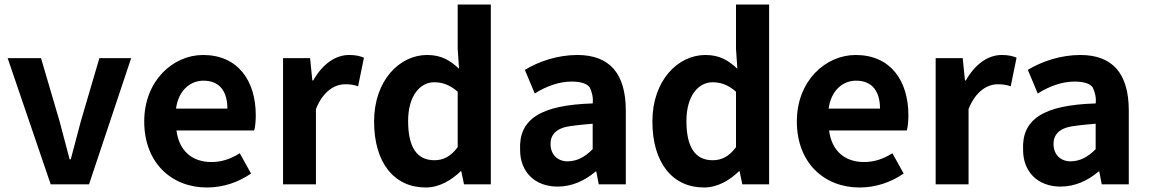

<svg xmlns="http://www.w3.org/2000/svg" viewBox="-20 -818 5100 852"><path d="M244 -281 162 -560H14L205 0H375L562 -560H421L339 -281C324 -225 309 -168 294 -111H289C274 -168 259 -225 244 -281Z M898 14C970 14 1038 -9 1094 -48L1044 -138C1004 -113 965 -99 918 -99C834 -99 775 -147 763 -239H1108C1112 -252 1115 -279 1115 -306C1115 -461 1035 -574 881 -574C748 -574 620 -460 620 -279C620 -95 742 14 898 14ZM989 -336H761C772 -417 824 -460 883 -460C955 -460 989 -412 989 -336Z M1356 -560H1236V0H1382V-334C1414 -415 1467 -444 1511 -444C1534 -444 1550 -442 1569 -435L1595 -562C1578 -569 1560 -574 1529 -574C1469 -574 1411 -534 1370 -461H1366Z M1869 14C1929 14 1983 -18 2024 -58H2027L2039 0H2158V-798H2011V-601L2017 -513C1977 -550 1939 -574 1875 -574C1754 -574 1640 -462 1640 -279C1640 -96 1729 14 1869 14ZM1907 -107C1830 -107 1791 -165 1791 -281C1791 -393 1844 -453 1907 -453C1942 -453 1976 -442 2011 -411V-165C1979 -122 1946 -107 1907 -107Z M2454 10C2518 10 2575 -16 2623 -57H2626L2637 0H2757V-327C2757 -492 2685 -574 2542 -574C2454 -574 2370 -545 2309 -508L2353 -403C2404 -436 2463 -456 2515 -456C2558 -456 2585 -447 2597 -430C2608 -407 2613 -383 2610 -359C2378 -352 2281 -289 2288 -152C2288 -55 2354 10 2454 10ZM2499 -102C2456 -102 2424 -130 2423 -177C2422 -217 2445 -249 2509 -258C2541 -263 2575 -266 2610 -269V-156C2575 -121 2542 -103 2499 -102Z M3104 14C3164 14 3218 -18 3259 -58H3262L3274 0H3393V-798H3246V-601L3252 -513C3212 -550 3174 -574 3110 -574C2989 -574 2875 -462 2875 -279C2875 -96 2964 14 3104 14ZM3142 -107C3065 -107 3026 -165 3026 -281C3026 -393 3079 -453 3142 -453C3177 -453 3211 -442 3246 -411V-165C3214 -122 3181 -107 3142 -107Z M3794 14C3866 14 3934 -9 3990 -48L3940 -138C3900 -113 3861 -99 3814 -99C3730 -99 3671 -147 3659 -239H4004C4008 -252 4011 -279 4011 -306C4011 -461 3931 -574 3777 -574C3644 -574 3516 -460 3516 -279C3516 -95 3638 14 3794 14ZM3885 -336H3657C3668 -417 3720 -460 3779 -460C3851 -460 3885 -412 3885 -336Z M4252 -560H4132V0H4278V-334C4310 -415 4363 -444 4407 -444C4430 -444 4446 -442 4465 -435L4491 -562C4474 -569 4456 -574 4425 -574C4365 -574 4307 -534 4266 -461H4262Z M4686 10C4750 10 4807 -16 4855 -57H4858L4869 0H4989V-327C4989 -492 4917 -574 4774 -574C4686 -574 4602 -545 4541 -508L4585 -403C4636 -436 4695 -456 4747 -456C4790 -456 4817 -447 4829 -430C4840 -407 4845 -383 4842 -359C4610 -352 4513 -289 4520 -152C4520 -55 4586 10 4686 10ZM4731 -102C4688 -102 4656 -130 4655 -177C4654 -217 4677 -249 4741 -258C4773 -263 4807 -266 4842 -269V-156C4807 -121 4774 -103 4731 -102Z"/></svg>

Font: Bithumb Trading Sans Bold
Style: Bold
Weight: 700
Designer: Ham Hyungwon
Foundry: Bithumb
Version: Version 0.500;FEAKit 1.0